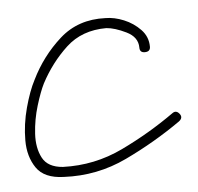

<svg xmlns="http://www.w3.org/2000/svg" viewBox="-33 -299 354 344"><g transform="rotate(-5 144.0 -126.5)"><path d="M243 -207Q243 -198 233 -198Q224 -198 224 -207Q224 -226 203.5 -236Q183 -246 168 -247Q124 -247 95.5 -220.5Q67 -194 48 -158Q41 -144 33.5 -119.5Q26 -95 24.5 -69.5Q23 -44 32.5 -26Q42 -8 69 -6Q126 -4 177 -28.5Q228 -53 273 -85Q280 -90 286 -82Q291 -75 283 -69Q236 -36 182.5 -10.5Q129 15 69 12Q34 11 20 -9.5Q6 -30 6 -59Q6 -88 14 -117.5Q22 -147 32 -166Q52 -207 85.5 -237Q119 -267 168 -265Q184 -265 201 -258Q218 -251 230.5 -238Q243 -225 243 -207Q243 -207 243 -207Q243 -207 243 -207Z"/></g></svg>

Font: FRB American Cursive Guidelines Arrows Extralight
Style: Italic
Weight: 200
Italic angle: -25°
Version: Version 2.0;Modular Font Editor K font №1